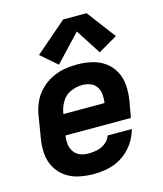

<svg xmlns="http://www.w3.org/2000/svg" viewBox="-115 -857 807 951"><g transform="rotate(-15 288.0 -381.5)"><path d="M250 8Q287 8 325 -0.5Q363 -9 397 -31.5Q431 -54 454 -87.5Q477 -121 487 -159H363Q356 -137 336.5 -122Q317 -107 294.5 -102Q272 -97 250 -97Q227 -97 207 -104.5Q187 -112 175 -129.5Q163 -147 160.5 -168.5Q158 -190 161 -213H497L512 -298Q518 -337 515.5 -375.5Q513 -414 496 -446Q479 -478 449.5 -499.5Q420 -521 383 -529.5Q346 -538 307 -538Q274 -538 240 -532Q206 -526 174 -509.5Q142 -493 116.5 -466.5Q91 -440 77 -407.5Q63 -375 58 -342L40 -232Q33 -193 36 -154Q39 -115 57 -82.5Q75 -50 105 -29Q135 -8 172.5 0Q210 8 250 8ZM179 -318 180 -325Q185 -354 201.5 -381Q218 -408 247 -420.5Q276 -433 305 -433Q327 -433 347 -425.5Q367 -418 378.5 -400.5Q390 -383 391.5 -361.5Q393 -340 390 -318ZM221 -560 349 -696 432 -567 530 -624 419 -771H299L138 -632Z"/></g></svg>

Font: Iosevka Sparkle Oblique
Style: Bold
Weight: 700
Italic angle: -9°
Designer: Belleve Invis
Foundry: Belleve Invis
Version: Version 4.5.0; ttfautohint (v1.8.3)